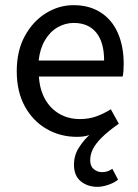

<svg xmlns="http://www.w3.org/2000/svg" viewBox="-20 -519 537 745"><path d="M358 206Q320 206 293.5 184.5Q267 163 267 120Q267 83 287 52.5Q307 22 327 5Q315 9 303 10.5Q291 12 279 12Q214 12 161 -18.5Q108 -49 76.5 -106Q45 -163 45 -243Q45 -322 76.5 -379.5Q108 -437 158.5 -468Q209 -499 265 -499Q327 -499 371 -470.5Q415 -442 437.5 -390.5Q460 -339 460 -270Q460 -257 459 -244Q458 -231 456 -222H131Q134 -172 154.5 -135Q175 -98 210 -77.5Q245 -57 290 -57Q325 -57 354 -67.5Q383 -78 410 -95L441 -39Q397 -8 373 16.5Q349 41 339.5 61.5Q330 82 330 103Q330 126 344 137.5Q358 149 376 149Q388 149 397.5 145.5Q407 142 416 136L438 178Q424 190 400.5 198Q377 206 358 206ZM130 -284H384Q384 -355 353.5 -392.5Q323 -430 266 -430Q233 -430 203.5 -413Q174 -396 154.5 -363Q135 -330 130 -284Z"/></svg>

Font: Assistant Medium
Style: Regular
Weight: 500
Designer: Hebrew By Ben Nathan, Latin by Paul Hunt
Version: Version 3.000